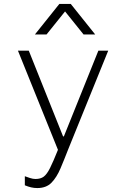

<svg xmlns="http://www.w3.org/2000/svg" viewBox="-20 -768 640 974"><path d="M169 186Q153 186 138 182.5Q123 179 106 172V126Q117 130 132 135Q147 140 160 140Q186 140 202 128Q218 116 234 84Q250 52 274 -8L71 -511H126L300 -76H304L479 -511H529L327 -13Q306 41 287 86Q268 131 241.5 158.5Q215 186 169 186ZM157 -593 281 -748H339L463 -593H404L310 -710L216 -593Z"/></svg>

Font: Chivo Mono Medium Thin
Style: Regular
Weight: 250
Monospace: yes
Version: Version 1.008